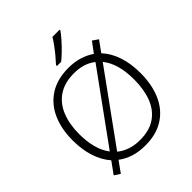

<svg xmlns="http://www.w3.org/2000/svg" viewBox="-261 -1105 1290 1290"><g transform="rotate(-45 384.0 -460.0)"><path d="M705 -358Q705 -249 669 -166Q633 -83 561.5 -36.5Q490 10 384 10Q323 10 274.5 -5.5Q226 -21 188 -50L132 28L91 1L151 -82Q107 -132 84.5 -202.5Q62 -273 62 -359Q62 -468 98.5 -550Q135 -632 207.5 -678.5Q280 -725 387 -725Q443 -725 490 -710.5Q537 -696 574 -670L628 -743L668 -715L612 -638Q657 -590 681 -519Q705 -448 705 -358ZM123 -358Q123 -288 138.5 -230Q154 -172 186 -131L543 -624Q482 -673 387 -673Q298 -673 239 -633.5Q180 -594 151.5 -523Q123 -452 123 -358ZM644 -358Q644 -509 578 -590L220 -95Q250 -70 291.5 -55.5Q333 -41 384 -41Q474 -41 531.5 -80.5Q589 -120 616.5 -191Q644 -262 644 -358ZM526 -948V-940Q511 -919 486.5 -891Q462 -863 434 -835.5Q406 -808 381 -788H341V-797Q359 -816 381.5 -843Q404 -870 424.5 -898Q445 -926 458 -948Z"/></g></svg>

Font: BC Sans Light
Style: Regular
Weight: 300
Designer: Monotype Design Team
Foundry: Monotype Imaging Inc.
Version: Version 2.000;GOOG;noto-source:20170915:90ef993387c0